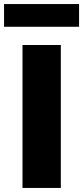

<svg xmlns="http://www.w3.org/2000/svg" viewBox="-35 -927 410 947"><path d="M76 0V-705H265V0ZM-15 -795V-907H355V-795Z"/></svg>

Font: Nunito Sans 9pt Black
Style: Regular
Weight: 900
Version: Version 3.101;gftools[0.9.27]